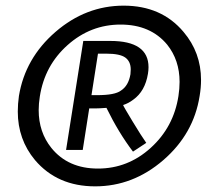

<svg xmlns="http://www.w3.org/2000/svg" viewBox="-20 -642 770 680"><path d="M104 -75Q43 -148 43 -247Q43 -274 47 -302Q69 -436 176.5 -529Q284 -622 418 -622Q552 -622 630 -529Q692 -456 692 -359Q692 -331 687 -302Q666 -168 558.5 -75Q451 18 317 18Q183 18 104 -75ZM616 -352Q616 -429 572 -484Q513 -555 407 -555Q301 -555 219.5 -482.5Q138 -410 121 -300Q117 -275 117 -252Q117 -174 162 -118Q221 -45 327 -45Q433 -45 514 -118.5Q595 -192 612 -302Q616 -328 616 -352ZM371 -497Q506 -497 506 -404Q506 -393 504 -381Q494 -319 452 -289Q435 -276 416 -270Q418 -264 449.5 -212Q481 -160 498 -136L451 -105Q400 -172 357 -260Q331 -258 317 -258H296L273 -111H214L275 -497ZM443 -396Q443 -424 424 -438Q405 -452 356 -452H327L304 -305H324Q387 -305 408 -321Q435 -338 442 -379Q443 -388 443 -396Z"/></svg>

Font: Rambla
Style: Italic
Weight: 400
Italic angle: -12°
Designer: Martin Sommaruga
Foundry: Martin Sommaruga
Version: Version 1.001